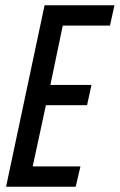

<svg xmlns="http://www.w3.org/2000/svg" viewBox="-20 -708 454 728"><path d="M3 0 149 -688H414L397 -611H218L171 -386H327L310 -309H154L104 -77H285L267 0Z"/></svg>

Font: Saira ExtraCondensed Medium
Style: Italic
Weight: 500
Width: 2
Italic angle: -12°
Designer: Hector Gatti with collaboration of the Omnibus-Type team
Foundry: Omnibus-Type
Version: Version 1.101